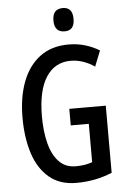

<svg xmlns="http://www.w3.org/2000/svg" viewBox="-61 -963 672 1017"><g transform="rotate(-5 275.0 -454.5)"><path d="M300 -384H494V-27Q448 -8 401 1Q354 10 303 10Q216 10 159.5 -37.5Q103 -85 76 -168Q49 -251 49 -359Q49 -467 80 -549Q111 -631 172.5 -677.5Q234 -724 326 -724Q371 -724 412 -712Q453 -700 489 -678L456 -595Q394 -637 329 -637Q245 -637 198.5 -565.5Q152 -494 152 -356Q152 -277 168 -214Q184 -151 218.5 -114.5Q253 -78 308 -78Q335 -78 355.5 -81.5Q376 -85 396 -92V-296H300ZM312 -919Q364 -919 364 -857Q364 -795 312 -795Q257 -795 257 -857Q257 -919 312 -919Z"/></g></svg>

Font: Noto Sans Tamil ExtraCondensed Medium
Style: Regular
Weight: 500
Width: 2
Designer: Jelle Bosma - Monotype Design Team
Foundry: Monotype Imaging Inc.
Version: Version 2.004; ttfautohint (v1.8.4.7-5d5b)